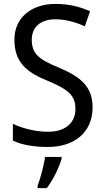

<svg xmlns="http://www.w3.org/2000/svg" viewBox="-20 -744 539 985"><path d="M455 -193C455 -298 396 -349 282 -397C178 -440 143 -468 143 -541C143 -602 185 -645 264 -645C317 -645 369 -630 415 -609L442 -686C395 -708 335 -724 265 -724C140 -724 53 -652 54 -540C54 -428 112 -375 221 -331C332 -285 367 -254 367 -185C367 -116 318 -68 226 -68C162 -68 93 -86 46 -109V-23C90 -1 153 10 225 10C365 10 455 -68 455 -193ZM296 70V61H211C206 103 186 175 173 209V221H220C253 179 285 111 296 70Z"/></svg>

Font: Noto Sans Arabic UI SmCn
Style: Regular
Weight: 400
Width: 4
Designer: Monotype Design Team, Nadine Chahine and Nizar Qandah
Foundry: Monotype Imaging Inc.
Version: Version 2.010